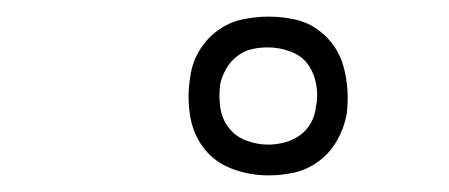

<svg xmlns="http://www.w3.org/2000/svg" viewBox="-20 -774 540 231"><path d="M303 -563Q280 -563 259 -571Q238 -579 225 -596Q212 -613 208.5 -636Q205 -659 209 -682Q211 -698 219.5 -712.5Q228 -727 241.5 -737Q255 -747 271 -750.5Q287 -754 303 -754Q318 -754 333 -751Q348 -748 360 -740Q372 -732 380.5 -720.5Q389 -709 393 -695Q397 -681 398 -666Q399 -651 397 -636Q394 -620 385.5 -605Q377 -590 363.5 -580Q350 -570 334.5 -566.5Q319 -563 303 -563ZM303 -600Q312 -600 322 -602.5Q332 -605 340.5 -611Q349 -617 354 -626Q359 -635 360 -645Q363 -658 360.5 -672Q358 -686 350.5 -696.5Q343 -707 329.5 -712Q316 -717 302 -717Q293 -717 283.5 -715Q274 -713 265.5 -706.5Q257 -700 252 -691Q247 -682 245 -673Q243 -659 245 -645Q247 -631 255 -620.5Q263 -610 276 -605Q289 -600 303 -600Z"/></svg>

Font: Iosevka Term Curly XLt Obl
Style: Regular
Weight: 200
Italic angle: -9°
Designer: Belleve Invis
Foundry: Belleve Invis
Version: Version 32.3.0